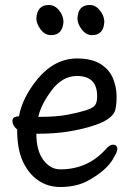

<svg xmlns="http://www.w3.org/2000/svg" viewBox="-20 -727 540 771"><path d="M222.2 23.9Q171.9 23.9 133.1 -2.9Q94.2 -29.8 71.5 -79.3Q48.8 -128.9 48.8 -207Q29.8 -223.1 29.8 -241.2Q29.8 -259.8 56.2 -259.8Q68.8 -333 130.9 -410.2Q200.2 -492.2 289.1 -492.2Q349.1 -492.2 384.5 -469.5Q419.9 -446.8 434.1 -411.4Q448.2 -376 448.2 -339.8Q448.2 -305.2 442.9 -286.1Q429.2 -229 257.8 -199.2Q201.2 -189.9 126 -189.9Q126 -122.1 154.1 -84.5Q182.1 -46.9 222.2 -46.9Q332 -46.9 404.8 -127.9Q420.9 -146 433.1 -146Q451.2 -146 451.2 -127.9Q451.2 -118.2 437 -94.2Q409.2 -41 325.2 2.9Q280.8 23.9 222.2 23.9ZM133.8 -257.8H142.1Q207 -257.8 251.5 -266.4Q295.9 -274.9 324.5 -283.9Q353 -293 361.6 -304.4Q370.1 -315.9 370.1 -340.8Q370.1 -421.9 289.1 -421.9Q231 -421.9 188 -365Q145 -308.1 133.8 -257.8ZM185.1 -585.9Q160.2 -585.9 143.1 -608.9Q126 -631.8 126 -652.8Q128.9 -707 175.8 -707Q200.2 -707 217.5 -685.1Q234.9 -663.1 234.9 -639.2Q231 -585.9 185.1 -585.9ZM350.1 -585.9Q325.2 -585.9 308.1 -608.9Q291 -631.8 291 -652.8Q293 -707 340.8 -707Q363.8 -707 381.3 -685.1Q398.9 -663.1 398.9 -639.2Q396 -585.9 350.1 -585.9Z"/></svg>

Font: LXGW WenKai Mono GB Screen
Style: Regular
Weight: 400
Monospace: yes
Designer: LXGW / Fontworks Inc.
Foundry: LXGW / Fontworks Inc.
Version: Version 1.510;January 18,2025